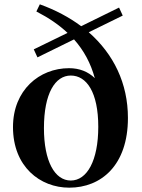

<svg xmlns="http://www.w3.org/2000/svg" viewBox="-20 -851 656 887"><path d="M307 -17C233 -17 183 -106 183 -259C183 -420 235 -502 307 -502C380 -502 434 -425 434 -265C434 -109 382 -17 307 -17ZM153 -586 322 -669C368 -617 399 -559 418 -490C387 -520 347 -536 299 -536C162 -536 40 -435 40 -264C40 -81 165 16 300 16C447 16 571 -87 571 -306C571 -466 505 -601 390 -702L547 -779L530 -816L355 -730C300 -771 236 -805 164 -831L148 -798C206 -768 253 -736 292 -699L136 -623Z"/></svg>

Font: Noto Serif SC
Style: Bold
Weight: 700
Designer: Ryoko NISHIZUKA 西塚涼子 (kana & ideographs); Frank Grießhammer (Latin, Greek & Cyrillic); Wenlong ZHANG 张文龙 (bopomofo); San
Foundry: Adobe
Version: Version 2.001;hotconv 1.1.0;makeotfexe 2.6.0